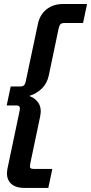

<svg xmlns="http://www.w3.org/2000/svg" viewBox="-20 -752 445 937"><path d="M98.6 165Q51.3 165 29.3 139.4Q7.3 113.8 17.1 67.9L76.2 -213.4Q81.1 -237.3 61.5 -237.3H12.7L32.2 -330.1H81.1Q101.1 -330.1 105.5 -354L165 -635.3Q174.8 -681.2 207.5 -706.8Q240.2 -732.4 287.1 -732.4H404.8L385.3 -639.6H295.4Q280.8 -639.6 275.4 -634.3Q270 -628.9 266.1 -612.8L218.3 -384.8Q210.4 -346.2 185.1 -320.8Q159.7 -295.4 122.6 -283.7Q154.8 -272 169.4 -246.6Q184.1 -221.2 175.8 -182.6L127.9 45.4Q124.5 61.5 127.7 66.9Q130.9 72.3 145.5 72.3H235.4L215.8 165Z"/></svg>

Font: Schibsted Grotesk SemiBold
Style: Italic
Weight: 600
Italic angle: -12°
Designer: Bakken & Baeck AS, Henrik Kongsvoll
Foundry: Schibsted ASA
Version: Version 1.100;gftools[0.9.25]